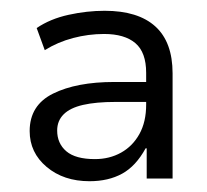

<svg xmlns="http://www.w3.org/2000/svg" viewBox="-20 -733 384 356"><path d="M146 -397Q98 -397 66.5 -423.5Q35 -450 35 -490Q35 -538 78.5 -559.5Q122 -581 192 -581H257V-544H194Q158 -544 134 -538.5Q110 -533 98 -521Q86 -509 86 -491Q86 -467 103 -452.5Q120 -438 156 -438Q183 -438 204.5 -450Q226 -462 238.5 -484.5Q251 -507 251 -539V-598Q251 -636 231 -653Q211 -670 173 -670Q144 -670 115.5 -662.5Q87 -655 63 -640L48 -681Q73 -698 107 -705.5Q141 -713 174 -713Q236 -713 268 -684Q300 -655 300 -597V-402H252V-458H250Q232 -425 206.5 -411Q181 -397 146 -397Z"/></svg>

Font: Nunito Sans 9pt Light
Style: Regular
Weight: 300
Version: Version 3.101;gftools[0.9.27]